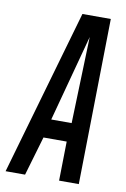

<svg xmlns="http://www.w3.org/2000/svg" viewBox="-114 -756 531 806"><g transform="rotate(10 152.0 -353.0)"><path d="M-32 0 171 -706H292L280 0H196L199 -167H100L51 0ZM119 -247H206L218 -616Z"/></g></svg>

Font: Georama Extra Condensed Medium
Style: Italic
Weight: 500
Width: 2
Italic angle: -9°
Designer: Jean-Baptiste Levee
Foundry: Production Type
Version: Version 1.000